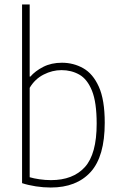

<svg xmlns="http://www.w3.org/2000/svg" viewBox="-20 -828 536 857"><path d="M206.5 9Q174 9 140 3.8Q106 -1.5 78.5 -10.5V-808H112.5V-486H115.5Q137 -511 173 -529.5Q209 -548 256.5 -548Q308 -548 351.5 -523.5Q395 -499 421.2 -440.8Q447.5 -382.5 447.5 -280Q447.5 -129.5 384.5 -60.2Q321.5 9 206.5 9ZM207.5 -24Q306 -24 358.8 -82.2Q411.5 -140.5 411.5 -276Q411.5 -371.5 390.5 -423.2Q369.5 -475 334 -495Q298.5 -515 254.5 -515Q213.5 -515 174.8 -495.2Q136 -475.5 112.5 -436V-37Q130.5 -31.5 156.2 -27.8Q182 -24 207.5 -24Z"/></svg>

Font: Encode Sans SemiCondensed SemiCondensed Thin
Style: Regular
Weight: 100
Width: 4
Designer: Multiple Designers
Foundry: Impallari Type
Version: Version 3.000; ttfautohint (v1.8.3) -l 8 -r 50 -G 200 -x 14 